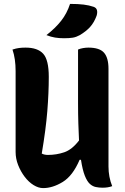

<svg xmlns="http://www.w3.org/2000/svg" viewBox="-20 -954 640 984"><path d="M201 10Q177 10 152 -5.5Q127 -21 106.5 -48Q86 -75 73 -108Q60 -141 60 -175V-590Q60 -653 44 -700Q62 -706 77.5 -708Q93 -710 111 -710Q173 -710 201.5 -678.5Q230 -647 230 -560Q230 -478 222.5 -384.5Q215 -291 194 -167Q207 -160 226 -160Q269 -160 309 -173.5Q349 -187 385 -234Q383 -273 381.5 -321Q380 -369 380 -427V-700Q391 -705 405.5 -707.5Q420 -710 433 -710Q490 -710 513 -684Q536 -658 536 -601V-101Q536 -47 555 0Q534 8 506 8Q488 8 471 4.5Q454 1 440 -12Q426 -25 414.5 -54Q403 -83 395 -135H388Q353 -53 301.5 -21.5Q250 10 201 10ZM339 -934Q380 -934 408.5 -930.5Q437 -927 460 -919Q474 -914 477 -901.5Q480 -889 475 -873Q462 -838 441.5 -815.5Q421 -793 389 -774Q371 -764 353.5 -761Q336 -758 308 -758Q283 -758 262 -761.5Q241 -765 218 -774Q264 -810 293.5 -847.5Q323 -885 339 -934Z"/></svg>

Font: Recursive Mn Csl St XBd
Style: Regular
Weight: 800
Monospace: yes
Version: Version 1.079;hotconv 1.0.112;makeotfexe 2.5.65598; ttfautoh